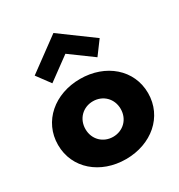

<svg xmlns="http://www.w3.org/2000/svg" viewBox="-182 -888 959 1026"><g transform="rotate(-30 297.5 -375.0)"><path d="M20 -232.7C20 -87.3 140.9 14.5 297.7 14.5C454.5 14.5 575.5 -87.3 575.5 -232.7C575.5 -378.2 454.5 -480 297.7 -480C140.9 -480 20 -378.2 20 -232.7ZM97.3 -616.4 158.6 -533.6 297.7 -635.5 436.8 -533.6 498.2 -616.4 297.7 -763.6ZM189.1 -232.7C189.1 -297.3 237.3 -342.3 297.7 -342.3C358.2 -342.3 406.4 -297.3 406.4 -232.7C406.4 -168.2 358.2 -123.2 297.7 -123.2C237.3 -123.2 189.1 -168.2 189.1 -232.7Z"/></g></svg>

Font: Spartan MB ExtBd
Style: Regular
Weight: 800
Designer: Matt Bailey, Mirko Velimirovic
Foundry: Matt Bailey
Version: Version 1.005